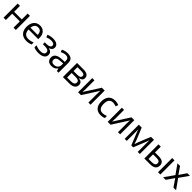

<svg xmlns="http://www.w3.org/2000/svg" viewBox="749 -2843 5150 5150"><g transform="rotate(45 3323.5 -268.0)"><path d="M172.9 -536.1V-313H463.9V-536.1H551.8V0H463.9V-238.8H172.9V0H85V-536.1Z M950.2 9.8Q829.6 9.8 761 -63.2Q692.4 -136.2 692.4 -264.2Q692.4 -393.1 756.3 -469.5Q820.3 -545.9 929.2 -545.9Q1030.3 -545.9 1090.3 -480.7Q1150.4 -415.5 1150.4 -304.2V-251H783.2Q785.6 -159.7 829.6 -112.3Q873.5 -64.9 954.1 -64.9Q997.1 -64.9 1035.6 -72.5Q1074.2 -80.1 1126 -102.1V-24.9Q1081.5 -5.9 1042.5 2Q1003.4 9.8 950.2 9.8ZM928.2 -474.1Q865.2 -474.1 828.6 -433.6Q792 -393.1 785.2 -320.8H1058.1Q1057.1 -396 1023.4 -435.1Q989.7 -474.1 928.2 -474.1Z M1392.1 -314.9Q1543.9 -314.9 1543.9 -397Q1543.9 -473.1 1422.4 -473.1Q1383.8 -473.1 1350.6 -465.8Q1317.4 -458.5 1271 -439L1240.2 -508.8Q1323.7 -545.9 1427.2 -545.9Q1521.5 -545.9 1574.7 -508.3Q1627.9 -470.7 1627.9 -404.8Q1627.9 -313.5 1527.3 -286.1V-282.2Q1588.4 -264.6 1617.2 -231.4Q1646 -198.2 1646 -147.9Q1646 -74.2 1585 -32.2Q1523.9 9.8 1417 9.8Q1298.8 9.8 1234.4 -24.9V-104Q1323.7 -62 1416 -62Q1484.9 -62 1522 -85Q1559.1 -107.9 1559.1 -152.8Q1559.1 -198.7 1521.5 -220.9Q1483.9 -243.2 1406.2 -243.2H1334V-314.9Z M2107.4 0 2090.3 -76.2H2086.4Q2046.4 -25.9 2006.6 -8.1Q1966.8 9.8 1906.2 9.8Q1827.1 9.8 1782.2 -31.7Q1737.3 -73.2 1737.3 -148.9Q1737.3 -312 1994.6 -319.8L2085.4 -323.2V-355Q2085.4 -416 2059.1 -445.1Q2032.7 -474.1 1974.6 -474.1Q1932.1 -474.1 1894.3 -461.4Q1856.4 -448.7 1823.2 -433.1L1796.4 -499Q1836.9 -520.5 1884.8 -532.7Q1932.6 -544.9 1979.5 -544.9Q2076.7 -544.9 2124 -502Q2171.4 -459 2171.4 -365.2V0ZM1926.3 -61Q2000 -61 2042.2 -100.8Q2084.5 -140.6 2084.5 -213.9V-262.2L2005.4 -258.8Q1913.1 -255.4 1870.8 -229.5Q1828.6 -203.6 1828.6 -147.9Q1828.6 -106 1854.2 -83.5Q1879.9 -61 1926.3 -61Z M2778.3 -400.9Q2778.3 -349.1 2749 -322Q2719.7 -294.9 2665.5 -285.2V-280.8Q2733.4 -271.5 2764.4 -240.5Q2795.4 -209.5 2795.4 -157.2Q2795.4 -81.1 2739.5 -40.5Q2683.6 0 2578.6 0H2337.4V-536.1H2577.6Q2778.3 -536.1 2778.3 -400.9ZM2707.5 -162.1Q2707.5 -207 2672.4 -225.1Q2637.2 -243.2 2569.3 -243.2H2425.3V-70.8H2571.3Q2707.5 -70.8 2707.5 -162.1ZM2692.4 -393.1Q2692.4 -430.7 2663.3 -446.8Q2634.3 -462.9 2575.7 -462.9H2425.3V-315.9H2559.6Q2631.3 -315.9 2661.9 -333.7Q2692.4 -351.6 2692.4 -393.1Z M2996.6 -536.1V-209L2992.7 -114.3L2990.7 -86.9L3277.8 -536.1H3385.7V0H3303.7V-315.9L3305.2 -383.8L3307.6 -448.2L3022.5 0H2913.6V-536.1Z M3771.5 9.8Q3655.8 9.8 3591.3 -61.3Q3526.9 -132.3 3526.9 -265.1Q3526.9 -399.9 3592 -472.9Q3657.2 -545.9 3777.8 -545.9Q3816.9 -545.9 3855.2 -537.8Q3893.6 -529.8 3918.5 -517.1L3891.6 -443.8Q3823.7 -469.2 3775.9 -469.2Q3694.8 -469.2 3656.2 -418.2Q3617.7 -367.2 3617.7 -266.1Q3617.7 -168.9 3656.2 -117.4Q3694.8 -65.9 3770.5 -65.9Q3841.3 -65.9 3909.7 -97.2V-19Q3854 9.8 3771.5 9.8Z M4119.6 -536.1V-209L4115.7 -114.3L4113.8 -86.9L4400.9 -536.1H4508.8V0H4426.8V-315.9L4428.2 -383.8L4430.7 -448.2L4145.5 0H4036.6V-536.1Z M4964.8 -84Q4979.5 -137.2 5002 -193.8L5141.6 -536.1H5254.9V0H5175.8V-441.9Q5158.7 -388.7 5135.7 -330.1L5002 0H4930.7L4796.9 -332Q4787.1 -355.5 4777.6 -383.3Q4768.1 -411.1 4758.8 -441.9V0H4679.7V-536.1H4789.6L4924.8 -207Q4942.9 -161.1 4964.8 -84Z M5513.7 -315.9H5652.8Q5757.3 -315.9 5807.1 -277.8Q5856.9 -239.7 5856.9 -164.1Q5856.9 -82.5 5804.2 -41.3Q5751.5 0 5648.9 0H5425.8V-536.1H5513.7ZM5770 -159.2Q5770 -202.6 5741 -222.9Q5711.9 -243.2 5641.6 -243.2H5513.7V-70.8H5640.6Q5770 -70.8 5770 -159.2ZM6033.7 0H5945.8V-536.1H6033.7Z M6330.6 -273.9 6145.5 -536.1H6245.6L6383.8 -334L6520.5 -536.1H6619.6L6434.6 -273.9L6629.9 0H6529.8L6383.8 -213.9L6235.8 0H6136.7Z"/></g></svg>

Font: NotoPenekeko
Style: Regular
Weight: 400
Designer: Monotype Design team
Foundry: Monotype Imaging Inc.
Version: Version 1.04